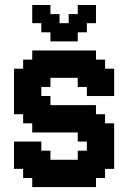

<svg xmlns="http://www.w3.org/2000/svg" viewBox="-20 -761 521 781"><path d="M148.1 -666.7H111.1V-740.7H185.2V-703.7H222.2V-666.7H259.3V-703.7H296.3V-740.7H370.4V-666.7H333.3V-629.6H296.3V-592.6H185.2V-629.6H148.1ZM74.1 -74.1H37V-185.2H148.1V-148.1H185.2V-111.1H296.3V-148.1H333.3V-185.2H296.3V-222.2H111.1V-259.3H74.1V-296.3H37V-481.5H74.1V-518.5H111.1V-555.6H370.4V-518.5H407.4V-481.5H444.4V-370.4H333.3V-407.4H296.3V-444.4H185.2V-407.4H148.1V-370.4H185.2V-333.3H370.4V-296.3H407.4V-259.3H444.4V-74.1H407.4V-37H370.4V0H111.1V-37H74.1Z"/></svg>

Font: Jersey 15
Style: Regular
Weight: 400
Designer: Sarah Cadigan-Fried
Version: Version 1.001; ttfautohint (v1.8.4.7-5d5b)